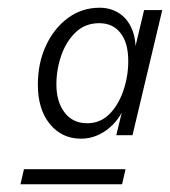

<svg xmlns="http://www.w3.org/2000/svg" viewBox="-20 -686 440 497"><path d="M190 -327Q140 -327 109 -365Q78 -403 78 -467Q78 -523 99 -568Q120 -613 156 -639.5Q192 -666 238 -666Q267 -666 289.5 -651Q312 -636 323 -607Q334 -578 330 -538L319 -517L353 -660H400L323 -336H281L313 -468L311 -433Q296 -382 262.5 -354.5Q229 -327 190 -327ZM33 -209 42 -248H305L296 -209ZM206 -367Q239 -367 262.5 -390Q286 -413 299 -450.5Q312 -488 312 -528Q312 -575 292 -600.5Q272 -626 237 -626Q201 -626 176.5 -603Q152 -580 139 -543.5Q126 -507 126 -467Q126 -423 147 -395Q168 -367 206 -367Z"/></svg>

Font: Kantumruy Pro Light
Style: Italic
Weight: 300
Italic angle: -13°
Version: Version 1.002